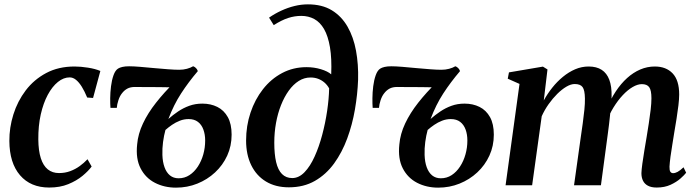

<svg xmlns="http://www.w3.org/2000/svg" viewBox="-20 -851 3203 882"><path d="M206 10.5Q120.5 10.5 72 -46Q23.5 -102.5 23 -203.5Q22.5 -264.5 41.5 -325.2Q60.5 -386 98.2 -435.8Q136 -485.5 192.2 -515.5Q248.5 -545.5 322.5 -545.5Q350.5 -545.5 384 -540.2Q417.5 -535 441 -525L407.5 -401L380.5 -403Q368.5 -432 355.8 -452.5Q343 -473 329.2 -484.2Q315.5 -495.5 300 -495.5Q272 -495.5 246 -474.5Q220 -453.5 199.5 -415.5Q179 -377.5 167.2 -325.2Q155.5 -273 156 -210.5Q156.5 -158.5 167.5 -124.2Q178.5 -90 199.5 -73Q220.5 -56 251 -56Q279 -56 302.5 -64.8Q326 -73.5 345.8 -87.8Q365.5 -102 382 -119.5L401 -86Q386 -65.5 358.8 -43Q331.5 -20.5 293.5 -5Q255.5 10.5 206 10.5Z M516.5 -355.5H487.5Q486 -373 486.2 -399.8Q486.5 -426.5 490 -454.8Q493.5 -483 501.5 -505.5Q509.5 -528 522.5 -536Q529.5 -540.5 542 -543.5Q554.5 -546.5 573 -546.5Q593 -546.5 623.5 -544Q654 -541.5 688 -538.2Q722 -535 752.5 -532.8Q783 -530.5 803 -530.5Q822 -530.5 838.8 -535Q855.5 -539.5 867 -546.5Q870 -546 874.8 -542.8Q879.5 -539.5 883.5 -534.5Q887.5 -529.5 888.5 -524Q845.5 -473.5 811.8 -421.5Q778 -369.5 753.5 -304.5Q774.5 -323 798.2 -339Q822 -355 849.5 -365Q877 -375 909.5 -375Q948 -375 978.5 -359.8Q1009 -344.5 1026.5 -313Q1044 -281.5 1044 -232.5Q1044 -180.5 1023.8 -136.2Q1003.5 -92 968 -59Q932.5 -26 886.5 -7.5Q840.5 11 788.5 11Q735 11 691.8 -11.2Q648.5 -33.5 625.8 -77.8Q603 -122 610 -187.5Q614 -235.5 636.8 -283.8Q659.5 -332 696.8 -379.2Q734 -426.5 780 -471.5L770 -450Q763 -450 747.2 -450.2Q731.5 -450.5 710.8 -450.8Q690 -451 668.8 -451Q647.5 -451 629 -451.2Q610.5 -451.5 600 -451.5Q579 -451.5 564.8 -443.8Q550.5 -436 540 -422Q530 -409.5 523.8 -390.2Q517.5 -371 516.5 -355.5ZM800.5 -32Q828 -32 850.2 -46.5Q872.5 -61 888.8 -85.8Q905 -110.5 913.8 -141.5Q922.5 -172.5 922.5 -205.5Q922.5 -233.5 914.2 -256Q906 -278.5 889.2 -291.2Q872.5 -304 846.5 -304Q825.5 -304 806.2 -296.5Q787 -289 770.2 -277.5Q753.5 -266 740 -254Q733 -228.5 729 -198.8Q725 -169 726 -139.5Q727 -107 735.8 -82.8Q744.5 -58.5 760.8 -45.2Q777 -32 800.5 -32Z M1307 9.5Q1246 9.5 1202 -17Q1158 -43.5 1134.2 -92Q1110.5 -140.5 1110.5 -205.5Q1110.5 -273 1130.8 -333.5Q1151 -394 1188 -441.2Q1225 -488.5 1276 -515.5Q1327 -542.5 1388 -542.5Q1423 -542.5 1454.2 -533Q1485.5 -523.5 1501.5 -509.5Q1504.5 -582.5 1495.8 -634Q1487 -685.5 1468.8 -717.2Q1450.5 -749 1423.8 -763.5Q1397 -778 1364 -778Q1333 -778 1303.2 -768.2Q1273.5 -758.5 1237.5 -735.5L1216 -770Q1242.5 -788.5 1272.5 -802.2Q1302.5 -816 1333.2 -823.5Q1364 -831 1394.5 -831Q1459.5 -831 1504.2 -803.8Q1549 -776.5 1576.5 -728.5Q1604 -680.5 1615.5 -617.8Q1627 -555 1625 -484.5Q1622.5 -418 1610.5 -348.2Q1598.5 -278.5 1575 -214.8Q1551.5 -151 1514.8 -100.2Q1478 -49.5 1426.5 -20Q1375 9.5 1307 9.5ZM1322.5 -33Q1353 -33 1379 -60Q1405 -87 1425.2 -131.8Q1445.5 -176.5 1460 -231Q1474.5 -285.5 1482.8 -341.5Q1491 -397.5 1492 -445Q1483.5 -460.5 1470.5 -471.8Q1457.5 -483 1441.5 -489Q1425.5 -495 1406.5 -495Q1377.5 -495 1352.2 -479Q1327 -463 1306.5 -434.5Q1286 -406 1271 -368.2Q1256 -330.5 1248 -286.5Q1240 -242.5 1240 -195.5Q1240 -142.5 1248.5 -106.2Q1257 -70 1275.5 -51.5Q1294 -33 1322.5 -33Z M1721 -355.5H1692Q1690.5 -373 1690.8 -399.8Q1691 -426.5 1694.5 -454.8Q1698 -483 1706 -505.5Q1714 -528 1727 -536Q1734 -540.5 1746.5 -543.5Q1759 -546.5 1777.5 -546.5Q1797.5 -546.5 1828 -544Q1858.5 -541.5 1892.5 -538.2Q1926.5 -535 1957 -532.8Q1987.5 -530.5 2007.5 -530.5Q2026.5 -530.5 2043.2 -535Q2060 -539.5 2071.5 -546.5Q2074.5 -546 2079.2 -542.8Q2084 -539.5 2088 -534.5Q2092 -529.5 2093 -524Q2050 -473.5 2016.2 -421.5Q1982.5 -369.5 1958 -304.5Q1979 -323 2002.8 -339Q2026.5 -355 2054 -365Q2081.5 -375 2114 -375Q2152.5 -375 2183 -359.8Q2213.5 -344.5 2231 -313Q2248.5 -281.5 2248.5 -232.5Q2248.5 -180.5 2228.2 -136.2Q2208 -92 2172.5 -59Q2137 -26 2091 -7.5Q2045 11 1993 11Q1939.5 11 1896.2 -11.2Q1853 -33.5 1830.2 -77.8Q1807.5 -122 1814.5 -187.5Q1818.5 -235.5 1841.2 -283.8Q1864 -332 1901.2 -379.2Q1938.5 -426.5 1984.5 -471.5L1974.5 -450Q1967.5 -450 1951.8 -450.2Q1936 -450.5 1915.2 -450.8Q1894.5 -451 1873.2 -451Q1852 -451 1833.5 -451.2Q1815 -451.5 1804.5 -451.5Q1783.5 -451.5 1769.2 -443.8Q1755 -436 1744.5 -422Q1734.5 -409.5 1728.2 -390.2Q1722 -371 1721 -355.5ZM2005 -32Q2032.5 -32 2054.8 -46.5Q2077 -61 2093.2 -85.8Q2109.5 -110.5 2118.2 -141.5Q2127 -172.5 2127 -205.5Q2127 -233.5 2118.8 -256Q2110.5 -278.5 2093.8 -291.2Q2077 -304 2051 -304Q2030 -304 2010.8 -296.5Q1991.5 -289 1974.8 -277.5Q1958 -266 1944.5 -254Q1937.5 -228.5 1933.5 -198.8Q1929.5 -169 1930.5 -139.5Q1931.5 -107 1940.2 -82.8Q1949 -58.5 1965.2 -45.2Q1981.5 -32 2005 -32Z M2495 -532 2478 -389.5Q2494.5 -420 2516.8 -448Q2539 -476 2565.8 -498Q2592.5 -520 2622.2 -532.8Q2652 -545.5 2684 -545.5Q2720.5 -545.5 2744 -530.2Q2767.5 -515 2779 -484.5Q2790.5 -454 2789.5 -408Q2789.5 -401 2788.8 -390.8Q2788 -380.5 2786.5 -368.8Q2785 -357 2783.5 -345L2767.5 -351.5Q2785 -395.5 2808.8 -431.2Q2832.5 -467 2860.8 -492.5Q2889 -518 2921.2 -531.8Q2953.5 -545.5 2988 -545.5Q3040 -545.5 3070 -513.8Q3100 -482 3100 -417Q3100 -396.5 3096.5 -367Q3093 -337.5 3087.8 -305Q3082.5 -272.5 3077.5 -243Q3073.5 -216 3068.5 -186.8Q3063.5 -157.5 3060 -130.8Q3056.5 -104 3055.5 -85.5Q3055 -68.5 3059.5 -62Q3064 -55.5 3072 -55.5Q3081.5 -55.5 3092.8 -61.5Q3104 -67.5 3120 -82.5L3132 -57.5Q3124 -47 3106 -31Q3088 -15 3060.5 -2.2Q3033 10.5 2996.5 10.5Q2972 10.5 2956.5 2.2Q2941 -6 2933.8 -20.8Q2926.5 -35.5 2926.5 -55.5Q2927 -71.5 2930.8 -99.2Q2934.5 -127 2940 -159.5Q2945.5 -192 2950.5 -222Q2955.5 -252.5 2960.5 -284.8Q2965.5 -317 2969 -347Q2972.5 -377 2972.5 -399.5Q2972.5 -436 2962.5 -450.2Q2952.5 -464.5 2928.5 -464.5Q2909 -464.5 2886.2 -451.2Q2863.5 -438 2840.8 -413.8Q2818 -389.5 2798 -357Q2778 -324.5 2765 -286L2786 -361.5Q2784.5 -341.5 2782.2 -320.2Q2780 -299 2777.5 -277.5Q2775 -256 2772 -235L2740.5 0H2617L2648 -221.5Q2652.5 -252 2657 -284.5Q2661.5 -317 2664.5 -346.8Q2667.5 -376.5 2667 -398.5Q2666.5 -437 2656.2 -451Q2646 -465 2620 -465Q2602.5 -465 2581.8 -452.8Q2561 -440.5 2540 -419.8Q2519 -399 2500.2 -372.5Q2481.5 -346 2468.5 -317L2424.5 0H2302.5L2366.5 -465.5L2312.5 -489.5L2318 -518.5L2474 -545Z"/></svg>

Font: Merriweather 72pt SemiBold
Style: Italic
Weight: 600
Italic angle: -7.8°
Version: Version 2.101